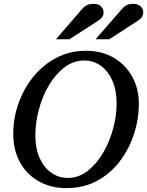

<svg xmlns="http://www.w3.org/2000/svg" viewBox="-20 -947 753 983"><path d="M690.9 -417Q690.9 -337.9 666 -261Q641.1 -184.1 593.5 -121.3Q545.9 -58.6 477.1 -21.2Q408.2 16.1 319.8 16.1Q240.2 16.1 178.7 -18.6Q117.2 -53.2 82.5 -115.7Q47.9 -178.2 47.9 -262.2Q47.9 -342.8 75 -418.7Q102.1 -494.6 151.6 -555.2Q201.2 -615.7 269.3 -651.4Q337.4 -687 419.9 -687Q502.9 -687 563.7 -650.6Q624.5 -614.3 657.7 -553Q690.9 -491.7 690.9 -417ZM577.1 -417Q577.1 -483.4 555.7 -533Q534.2 -582.5 496.6 -609.9Q459 -637.2 411.1 -637.2Q356.4 -637.2 310.8 -602.8Q265.1 -568.4 231.4 -512Q197.8 -455.6 179.4 -387.9Q161.1 -320.3 161.1 -253.9Q161.1 -186.5 183.1 -137.7Q205.1 -88.9 242.9 -62.5Q280.8 -36.1 327.1 -36.1Q381.8 -36.1 427.5 -71Q473.1 -106 506.8 -162.8Q540.5 -219.7 558.8 -286.6Q577.1 -353.5 577.1 -417ZM713.4 -884.3Q713.4 -870.1 706.8 -860.6Q700.2 -851.1 689.5 -843.3L539.6 -746.1H469.2L605.5 -902.3Q615.2 -913.6 627.7 -920.4Q640.1 -927.2 662.6 -927.2Q688.5 -927.2 700.9 -913.3Q713.4 -899.4 713.4 -884.3ZM510.3 -884.3Q510.3 -870.1 503.7 -860.6Q497.1 -851.1 486.3 -843.3L335.4 -746.1H266.6L401.4 -902.3Q411.1 -913.6 424.1 -920.4Q437 -927.2 459.5 -927.2Q485.8 -927.2 498 -913.3Q510.3 -899.4 510.3 -884.3Z"/></svg>

Font: Charis
Style: Italic
Weight: 400
Italic angle: -11°
Designer: Walt Agee, Miriam Martin, Annie Olsen, Victor Gaultney, Lorna Priest, Alan Ward, Bob Hallissy, Martin Hosken, Sharon Cor
Foundry: SIL Global
Version: Version 7.000